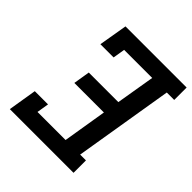

<svg xmlns="http://www.w3.org/2000/svg" viewBox="-199 -871 1006 1006"><g transform="rotate(45 304.0 -367.5)"><path d="M33 0 59 -159H157L146 -92H354L394 -336H175L190 -428H409L445 -643H237L226 -576H128L155 -735H608V-643H553L462 -92H505V0Z"/></g></svg>

Font: Iosevka Slab SmBdExObl
Style: Regular
Weight: 600
Width: 7
Italic angle: -9°
Monospace: yes
Designer: Belleve Invis
Foundry: Belleve Invis
Version: Version 11.1.0; ttfautohint (v1.8.3)